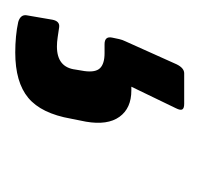

<svg xmlns="http://www.w3.org/2000/svg" viewBox="-52 -50 267 258"><g transform="rotate(90 82.0 79.5)"><path d="M23 193Q12 193 1.5 192Q-9 191 -18 189Q-28 186 -27 178L-21 143Q-19 133 -11 134Q-4 135 2.5 136Q9 137 15 137Q43 137 46 112L48 100Q50 85 44 79Q38 73 24 73H12Q1 73 3 63Q4 58 5 53.5Q6 49 8 45L39 -24Q44 -34 51 -34H92Q98 -34 99.5 -31.5Q101 -29 98 -23L69 37H74Q98 37 109.5 53Q121 69 116 98L112 118Q105 158 84 175.5Q63 193 23 193Z"/></g></svg>

Font: Sofia Sans Condensed SemiBold
Style: Italic
Weight: 600
Italic angle: -9°
Version: Version 4.100